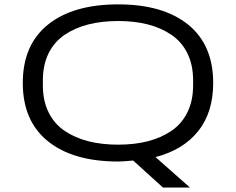

<svg xmlns="http://www.w3.org/2000/svg" viewBox="-20 -718 1067 868"><path d="M716.8 129.9 582 7.8Q532.7 12.2 514.2 12.2Q310.5 12.2 196.8 -79.3Q83 -170.9 83 -342.8Q83 -515.1 196.8 -606.7Q310.5 -698.2 514.2 -698.2Q717.3 -698.2 830.6 -606.7Q943.8 -515.1 943.8 -342.8Q943.8 -210.4 876.2 -125.5Q808.6 -40.5 683.1 -7.8L838.9 129.9ZM853 -332V-355Q853 -424.8 827.1 -477.1Q801.3 -529.3 754.6 -560.8Q708 -592.3 647.9 -607.7Q587.9 -623 514.2 -623Q440.4 -623 379.9 -607.7Q319.3 -592.3 272.5 -560.8Q225.6 -529.3 199.7 -477.1Q173.8 -424.8 173.8 -355V-332Q173.8 -262.2 199.7 -210Q225.6 -157.7 272.5 -126.2Q319.3 -94.7 379.9 -79.3Q440.4 -64 514.2 -64Q587.9 -64 647.9 -79.3Q708 -94.7 754.6 -126.2Q801.3 -157.7 827.1 -210Q853 -262.2 853 -332Z"/></svg>

Font: Archivo Expanded Light
Style: Regular
Weight: 300
Width: 7
Designer: Hector Gatti
Foundry: Omnibus-Type
Version: Version 2.001